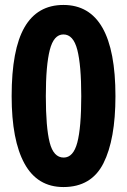

<svg xmlns="http://www.w3.org/2000/svg" viewBox="-20 -745 513 775"><path d="M236 10Q131 10 79 -84.5Q27 -179 27 -357Q27 -545 79 -635Q131 -725 236 -725Q446 -725 446 -357Q446 -182 397.5 -86Q349 10 236 10ZM237 -109Q276 -109 292 -169.5Q308 -230 308 -357Q308 -482 292 -544Q276 -606 236 -606Q197 -606 181 -543.5Q165 -481 165 -357Q165 -231 180.5 -170Q196 -109 237 -109Z"/></svg>

Font: Noto Sans Gurmukhi UI Condensed
Style: Bold
Weight: 700
Width: 3
Designer: Jelle Bosma - Monotype Design Team
Foundry: Monotype Imaging Inc.
Version: Version 2.004; ttfautohint (v1.8.4.7-5d5b)